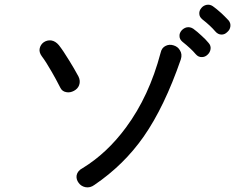

<svg xmlns="http://www.w3.org/2000/svg" viewBox="-20 -858 1040 833"><path d="M235.4 -662.1Q220.7 -679.7 202.1 -682.6Q184.6 -684.6 169.9 -674.8Q156.2 -665 152.3 -648.4Q148.4 -631.8 161.1 -614.3Q179.7 -589.8 204.1 -546.9Q220.7 -518.6 242.2 -476.6Q250 -460.9 268.6 -458Q284.2 -455.1 300.8 -463.9Q317.4 -472.7 323.2 -488.3Q330.1 -506.8 320.3 -526.4Q300.8 -562.5 281.2 -593.8Q253.9 -638.7 235.4 -662.1ZM764.6 -600.6Q771.5 -623 760.7 -639.6Q752 -655.3 733.4 -661.1Q714.8 -667 699.2 -659.2Q681.6 -651.4 676.8 -628.9Q627 -440.4 526.4 -304.7Q444.3 -193.4 338.9 -128.9Q316.4 -117.2 312.5 -97.7Q309.6 -80.1 321.3 -64.5Q332 -49.8 350.6 -45.9Q371.1 -42 389.6 -55.7Q517.6 -142.6 603.5 -265.6Q693.4 -394.5 764.6 -600.6ZM818.4 -733.4Q804.7 -742.2 790 -739.3Q777.3 -736.3 767.6 -725.6Q757.8 -713.9 758.8 -701.2Q758.8 -687.5 771.5 -676.8Q790 -662.1 804.7 -648.4Q818.4 -635.7 829.1 -623Q840.8 -609.4 856.4 -610.4Q870.1 -610.4 880.9 -621.1Q891.6 -630.9 893.6 -645.5Q895.5 -660.2 884.8 -671.9Q872.1 -687.5 854.5 -703.1Q835.9 -720.7 818.4 -733.4ZM903.3 -831.1Q890.6 -839.8 876 -836.9Q862.3 -834 853.5 -823.2Q843.8 -811.5 844.7 -798.8Q844.7 -785.2 857.4 -774.4Q876 -759.8 889.6 -747.1Q903.3 -734.4 914.1 -721.7Q925.8 -708 941.4 -708Q955.1 -708 965.8 -718.8Q977.5 -728.5 979.5 -743.2Q981.4 -757.8 971.7 -769.5Q954.1 -788.1 940.4 -800.8Q919.9 -819.3 903.3 -831.1Z"/></svg>

Font: Gungsuh
Style: Regular
Weight: 400
Version: Version 2.21